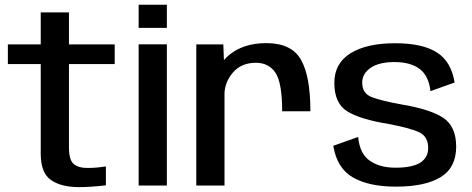

<svg xmlns="http://www.w3.org/2000/svg" viewBox="-20 -779 1982 806"><path d="M311 6.5C344.5 6.5 382.5 4 424.5 -1V-80.5C397 -76 372 -74 349.5 -74C322.5 -73.5 302.5 -79.5 289.5 -90.5C276 -102 269.5 -125 269.5 -160.5V-510H461.5V-592.5H269.5V-727H151V-592.5H13V-510H151V-133C151 -79.5 165.5 -42.5 194.5 -23C223.5 -3 262.5 6.5 311 6.5Z M562 0H680.5V-593H562ZM562 -759V-662H680.5V-759Z M1164.5 -312H1283C1283 -411 1269.5 -483.5 1243 -529C1216.5 -575 1168 -598 1097.5 -598C1030.5 -598 977 -579.5 936.5 -543.5C930.5 -538 925 -532.5 920 -526.5L917.5 -592.5H804V0H922.5V-392C925 -422 936.5 -449.5 957 -473.5C980.5 -501.5 1013 -515.5 1054 -515.5C1090 -515.5 1117.5 -501.5 1136.5 -473.5C1155 -445.5 1164.5 -391.5 1164.5 -312Z M1642 4.5C1723 4.5 1785.5 -8.5 1829 -35C1873 -61.5 1895 -104.5 1895 -163.5C1895 -220 1876.5 -260.5 1840.5 -284.5C1804 -308.5 1746 -327 1666 -340.5C1610.5 -350.5 1569 -360.5 1541.5 -371C1514.5 -381 1500.5 -401 1500.5 -432C1500.5 -457 1512 -477.5 1535.5 -494C1558.5 -510 1592 -518.5 1636 -518.5C1681.5 -518.5 1717 -508.5 1742.5 -489C1767.5 -469.5 1782.5 -438.5 1787 -396.5L1888.5 -432.5C1879 -491 1854.5 -533 1814.5 -558.5C1774.5 -584.5 1715.5 -597.5 1638 -597.5C1559 -597.5 1497 -583.5 1451.5 -555.5C1406.5 -527.5 1383.5 -486 1383.5 -431C1383.5 -374 1401.5 -334.5 1437 -312C1473 -289.5 1531 -271.5 1612 -258.5C1670 -247.5 1712 -236 1738.5 -224.5C1764.5 -212.5 1777.5 -190 1777.5 -158C1777.5 -131 1766.5 -110.5 1744 -96C1721.5 -82 1686.5 -75 1640 -75C1596.5 -75 1561 -84.5 1533 -104C1504.5 -123 1488 -156.5 1483.5 -204L1379 -167C1389.5 -104 1417 -59.5 1462 -34C1507.5 -8 1567.5 4.5 1642 4.5Z"/></svg>

Font: Anybody Medium
Style: Regular
Weight: 500
Designer: Tyler Finck
Foundry: Etcetera Type Company
Version: Version 1.110